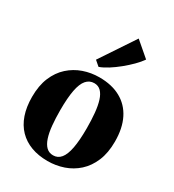

<svg xmlns="http://www.w3.org/2000/svg" viewBox="-201 -949 970 1072"><g transform="rotate(30 284.0 -412.5)"><path d="M21 -256.5Q21 -329 43.2 -382Q65.5 -435 104 -469.8Q142.5 -504.5 191.2 -521.5Q240 -538.5 293.5 -538.5Q373.5 -538.5 430.2 -507.2Q487 -476 517 -416.2Q547 -356.5 547 -270.5Q547 -197.5 524.5 -144.2Q502 -91 463.8 -56.5Q425.5 -22 376.5 -5.2Q327.5 11.5 274.5 11.5Q215.5 11.5 168.5 -6Q121.5 -23.5 88.5 -57.5Q55.5 -91.5 38.2 -141.5Q21 -191.5 21 -256.5ZM285.5 -31.5Q315.5 -31.5 335 -55Q354.5 -78.5 364 -128.2Q373.5 -178 373.5 -255.5Q373.5 -309.5 369.2 -353.8Q365 -398 355 -429.8Q345 -461.5 327.8 -478.8Q310.5 -496 285 -496Q254 -496 233.8 -472.5Q213.5 -449 204 -399.2Q194.5 -349.5 194.5 -270.5Q194.5 -217 198.8 -173Q203 -129 213.5 -97.2Q224 -65.5 241.5 -48.5Q259 -31.5 285.5 -31.5ZM258.5 -586.5 226.5 -614 374 -835.5 468.5 -754.5Q452.5 -731 427.2 -705.8Q402 -680.5 372.5 -656.5Q343 -632.5 313.8 -614Q284.5 -595.5 259.5 -586.5Z"/></g></svg>

Font: Merriweather 96pt ExtraBold
Style: Regular
Weight: 800
Version: Version 2.100